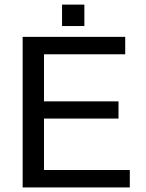

<svg xmlns="http://www.w3.org/2000/svg" viewBox="-20 -820 640 840"><path d="M79.1 0V-658.7H527.8V-582.5H172.4V-376.5H498.5V-301.3H172.4V-76.2H547.9V0ZM251.5 -706.1V-799.8H349.1V-706.1Z"/></svg>

Font: Cousine
Style: Regular
Weight: 400
Monospace: yes
Designer: Steve Matteson
Foundry: Monotype Imaging Inc.
Version: Version 1.21